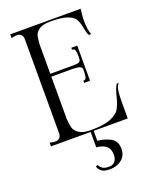

<svg xmlns="http://www.w3.org/2000/svg" viewBox="-179 -836 947 1192"><g transform="rotate(-20 295.0 -240.5)"><path d="M570 -226Q556 -213 551.5 -185Q547 -157 547 -102V0H322V66Q367 70 403.5 88.5Q440 107 445 148Q446 153 446 162Q446 208 414.5 233.5Q383 259 338 259Q295 259 279 244Q263 229 259 214L271 207Q283 226 296 234Q309 242 338 242Q362 242 375.5 225.5Q389 209 389 183Q389 166 385 153Q379 130 355 116.5Q331 103 302 102V0H40V-25Q59 -19 75 -19Q94 -19 104.5 -29.5Q115 -40 115 -60V-680Q115 -700 104.5 -710.5Q94 -721 75 -721Q59 -721 40 -715V-740H505L502 -711Q499 -692 499 -662Q499 -603 513 -570H497Q486 -591 481 -625Q474 -661 462 -681.5Q450 -702 413 -716Q376 -730 302 -730Q249 -730 225 -712Q201 -694 196.5 -673.5Q192 -653 190 -615V-425H328Q357 -425 368.5 -426.5Q380 -428 386 -435Q392 -442 392 -459Q392 -489 388.5 -504Q385 -519 368 -519V-532H407V-300H368V-314Q385 -314 388.5 -330.5Q392 -347 392 -378Q392 -394 378.5 -399.5Q365 -405 328 -406H190V-125Q192 -91 198 -68.5Q204 -46 229.5 -28Q255 -10 308 -10Q394 -10 439 -28.5Q484 -47 500 -74.5Q516 -102 528 -149Q540 -200 556 -226Z"/></g></svg>

Font: Viaoda Libre
Style: Regular
Weight: 400
Designer: Gydient
Version: Version 2.000